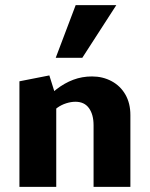

<svg xmlns="http://www.w3.org/2000/svg" viewBox="-20 -731 586 751"><path d="M346 0V-241Q346 -283 328 -308Q310 -333 275 -333Q258 -333 239 -327Q220 -321 204 -309.5Q188 -298 178 -281L140 -322Q169 -357 200.5 -381.5Q232 -406 266.5 -419Q301 -432 340 -432Q382 -432 416.5 -413.5Q451 -395 470.5 -361Q490 -327 490 -281V0ZM56 0V-413L173 -436L200 -350V0ZM198 -505 276 -711H435L302 -505Z"/></svg>

Font: Ysabeau ExtraBold
Style: Regular
Weight: 800
Designer: Christian Thalmann (Catharsis Fonts)
Version: Version 2.002